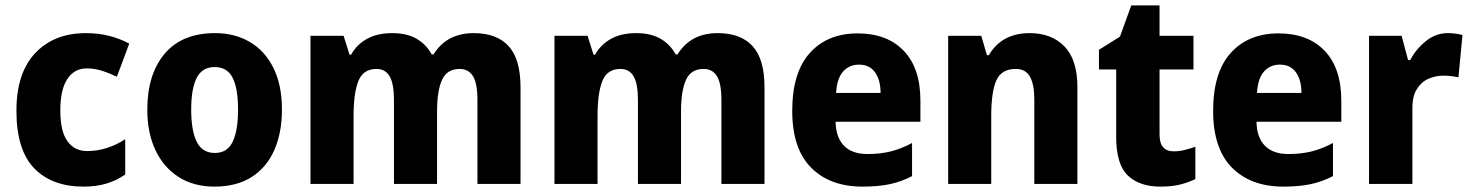

<svg xmlns="http://www.w3.org/2000/svg" viewBox="-20 -683 5462 713"><path d="M290 10Q173 10 107 -58Q41 -126 41 -272Q41 -412 111 -486Q181 -560 299 -560Q346 -560 386.5 -549.5Q427 -539 460 -521L414 -398Q385 -412 357.5 -420.5Q330 -429 302 -429Q256 -429 230 -389.5Q204 -350 204 -273Q204 -195 230.5 -158.5Q257 -122 303 -122Q341 -122 377 -133.5Q413 -145 445 -166V-35Q414 -13 376 -1.5Q338 10 290 10Z M1027 -276Q1027 -191 999 -126.5Q971 -62 915 -26Q859 10 776 10Q699 10 643 -26Q587 -62 557 -126Q527 -190 527 -276Q527 -407 591.5 -483.5Q656 -560 779 -560Q852 -560 908 -527Q964 -494 995.5 -430.5Q1027 -367 1027 -276ZM690 -276Q690 -198 710.5 -156.5Q731 -115 778 -115Q824 -115 844 -156.5Q864 -198 864 -276Q864 -354 844 -394Q824 -434 777 -434Q731 -434 710.5 -394Q690 -354 690 -276Z M1739 -560Q1825 -560 1869 -511.5Q1913 -463 1913 -359V0H1753V-312Q1753 -373 1736.5 -400Q1720 -427 1687 -427Q1640 -427 1621.5 -386.5Q1603 -346 1603 -268V0H1443V-312Q1443 -372 1427 -399.5Q1411 -427 1378 -427Q1329 -427 1311 -382.5Q1293 -338 1293 -252V0H1133V-550H1256L1278 -480H1284Q1304 -517 1342.5 -538.5Q1381 -560 1436 -560Q1492 -560 1528 -538.5Q1564 -517 1583 -481H1590Q1639 -560 1739 -560Z M2645 -560Q2731 -560 2775 -511.5Q2819 -463 2819 -359V0H2659V-312Q2659 -373 2642.5 -400Q2626 -427 2593 -427Q2546 -427 2527.5 -386.5Q2509 -346 2509 -268V0H2349V-312Q2349 -372 2333 -399.5Q2317 -427 2284 -427Q2235 -427 2217 -382.5Q2199 -338 2199 -252V0H2039V-550H2162L2184 -480H2190Q2210 -517 2248.5 -538.5Q2287 -560 2342 -560Q2398 -560 2434 -538.5Q2470 -517 2489 -481H2496Q2545 -560 2645 -560Z M3165 -559Q3274 -559 3336 -494.5Q3398 -430 3398 -309V-231H3083Q3084 -173 3114 -142Q3144 -111 3202 -111Q3248 -111 3287 -120.5Q3326 -130 3367 -152V-29Q3329 -9 3286 0.5Q3243 10 3183 10Q3062 10 2992 -60.5Q2922 -131 2922 -271Q2922 -414 2987.5 -486.5Q3053 -559 3165 -559ZM3170 -443Q3134 -443 3111 -417.5Q3088 -392 3085 -338H3250Q3250 -386 3229.5 -414.5Q3209 -443 3170 -443Z M3804 -560Q3885 -560 3933 -510.5Q3981 -461 3981 -359V0H3821V-313Q3821 -369 3805 -398Q3789 -427 3752 -427Q3699 -427 3680 -384.5Q3661 -342 3661 -253V0H3501V-550H3624L3645 -478H3652Q3700 -560 3804 -560Z M4339 -121Q4359 -121 4379 -126Q4399 -131 4419 -138V-18Q4392 -5 4361.5 2.5Q4331 10 4289 10Q4212 10 4168.5 -31Q4125 -72 4125 -175V-425H4061V-498L4139 -547L4181 -663H4286V-550H4412V-425H4286V-183Q4286 -121 4339 -121Z M4728 -559Q4837 -559 4899 -494.5Q4961 -430 4961 -309V-231H4646Q4647 -173 4677 -142Q4707 -111 4765 -111Q4811 -111 4850 -120.5Q4889 -130 4930 -152V-29Q4892 -9 4849 0.5Q4806 10 4746 10Q4625 10 4555 -60.5Q4485 -131 4485 -271Q4485 -414 4550.5 -486.5Q4616 -559 4728 -559ZM4733 -443Q4697 -443 4674 -417.5Q4651 -392 4648 -338H4813Q4813 -386 4792.5 -414.5Q4772 -443 4733 -443Z M5357 -560Q5371 -560 5385.5 -558Q5400 -556 5411 -553L5396 -396Q5386 -398 5372.5 -400Q5359 -402 5339 -402Q5310 -402 5283.5 -390Q5257 -378 5240.5 -350.5Q5224 -323 5225 -276V0H5064V-550H5185L5209 -460H5217Q5237 -499 5274 -529.5Q5311 -560 5357 -560Z"/></svg>

Font: Noto Sans Khmer UI SemiCondensed ExtraBold
Style: Regular
Weight: 800
Width: 4
Designer: Danh Hong and the Monotype Design Team
Foundry: Monotype Imaging Inc.
Version: Version 2.002; ttfautohint (v1.8.4.7-5d5b)